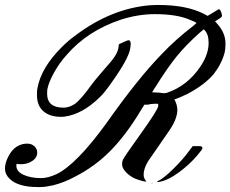

<svg xmlns="http://www.w3.org/2000/svg" viewBox="-22 -737 929 774"><path d="M128 -122Q128 -101 108 -88Q88 -75 63 -75Q53 -75 50 -76Q46 -77 45 -76Q44 -75 44 -67Q45 -45 73.5 -32Q102 -19 144 -19Q171 -19 206 -35Q286 -74 406 -239Q535 -422 631 -520Q686 -578 755 -631L770 -644Q768 -648 744 -657Q692 -680 602 -680Q534 -680 463 -657Q330 -612 247 -516Q218 -484 196.5 -445.5Q175 -407 169 -378Q168 -372 168 -359Q168 -303 234 -303Q256 -303 278 -317Q302 -333 346 -394Q355 -407 390 -448Q428 -490 441 -510Q454 -530 456 -548Q456 -557 458 -559Q459 -560 476.5 -567.5Q494 -575 496 -575Q505 -575 505 -558Q505 -554 503 -542Q497 -501 427 -403Q397 -360 378 -343Q310 -277 239 -267Q234 -266 224 -266Q179 -266 153 -288.5Q127 -311 127 -354Q127 -374 129 -382Q144 -464 226 -546Q256 -576 282 -594Q426 -703 584 -716Q587 -716 597.5 -716.5Q608 -717 615 -717Q732 -717 802 -680L815 -673L860 -700Q866 -700 871 -684Q873 -674 873 -673Q873 -668 858 -659L845 -651L853 -642Q887 -605 887 -561Q887 -539 884 -527Q873 -482 840 -439Q803 -395 733 -358Q722 -353 702 -344L681 -336Q693 -315 693 -292Q692 -266 676 -236Q668 -220 620 -152L575 -87Q557 -57 557 -33Q557 -24 560.5 -17Q564 -10 566 -8L569 -5Q556 -5 537 -12Q515 -18 496.5 -33Q478 -48 472 -64Q468 -77 473 -92Q476 -101 545.5 -198Q615 -295 616 -310Q616 -317 615 -318Q613 -319 611 -319Q587 -319 575 -315H560L545 -291Q489 -197 425.5 -131.5Q362 -66 277 -23Q236 -1 192 10Q161 17 142 17H130Q50 17 16 -17Q-2 -35 -2 -57Q-2 -77 8.5 -99.5Q19 -122 31 -134Q55 -158 88 -158Q105 -158 116.5 -147.5Q128 -137 128 -122ZM819 -564Q819 -599 803 -615L800 -619L784 -606Q728 -556 690.5 -510Q653 -464 605 -387L591 -365L610 -364Q618 -364 627.5 -362.5Q637 -361 640 -361Q641 -361 651 -363Q734 -391 786 -469Q819 -518 819 -564ZM772 -148H781Q794 -148 794 -141Q794 -136 788 -129Q759 -90 716.5 -55.5Q674 -21 640 -9Q622 -3 612 -3Q609 -3 612 -5Q612 -5 615 -7Q639 -19 678 -57.5Q717 -96 742 -131L755 -148ZM588 3Q590 0 593 0H594L593 1Q592 1 590 2Z"/></svg>

Font: MathJax_Script
Style: Regular
Weight: 400
Version: Version 1.1